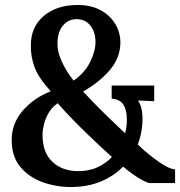

<svg xmlns="http://www.w3.org/2000/svg" viewBox="-20 -736 724 772"><path d="M264 16Q206 16 151.5 -3.5Q97 -23 62 -64.5Q27 -106 27 -173Q27 -239 71 -290.5Q115 -342 184 -369Q134 -424 118.5 -467Q103 -510 104 -554Q104 -628 156 -672Q208 -716 293 -716Q345 -716 383.5 -695.5Q422 -675 443 -640.5Q464 -606 464 -565Q464 -505 422.5 -455.5Q381 -406 314 -368Q325 -356 352 -328Q379 -300 414 -266Q449 -232 483 -200Q487 -214 488.5 -228Q490 -242 490 -255Q490 -294 476 -315.5Q462 -337 429 -339V-392H600V-329L535 -332Q552 -307 553 -264Q554 -209 534 -155Q540 -150 546.5 -143.5Q553 -137 560 -131Q601 -96 633.5 -75.5Q666 -55 684 -55V0H582Q573 0 544.5 -16Q516 -32 475 -66Q439 -29 386 -6.5Q333 16 264 16ZM276 -412Q321 -443 342.5 -487Q364 -531 364 -567Q364 -607 343.5 -633Q323 -659 288 -659Q255 -659 233 -633Q211 -607 211 -560Q211 -525 230 -485Q249 -445 276 -412ZM290 -48Q336 -47 371 -63Q406 -79 430 -105Q419 -115 408.5 -124.5Q398 -134 387 -144Q326 -201 285 -242.5Q244 -284 212 -321Q188 -304 175 -281Q162 -258 156.5 -235Q151 -212 151 -195Q151 -122 190.5 -85.5Q230 -49 290 -48Z"/></svg>

Font: Lora SemiBold
Style: Regular
Weight: 600
Designer: Olga Karpushina, Alexei Vanyashin (Cyrillic)
Foundry: Cyreal
Version: Version 3.011; ttfautohint (v1.8.4.7-5d5b)